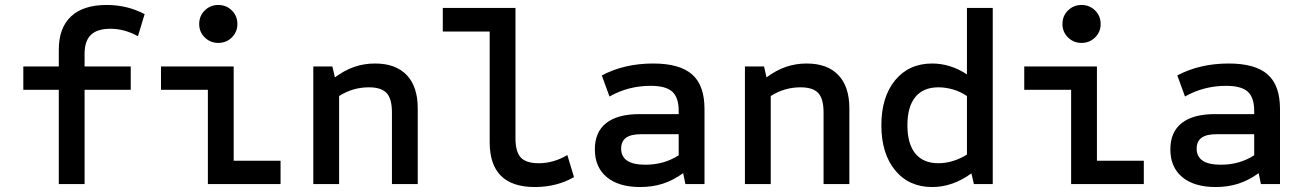

<svg xmlns="http://www.w3.org/2000/svg" viewBox="-20 -742 5260 774"><path d="M217 0V-380H74V-474H217V-541Q217 -630 266.5 -676Q316 -722 410 -722Q493 -722 563 -685L536 -596Q482 -626 425 -626Q372 -626 346.5 -601.5Q321 -577 321 -525V-474H507V-380H321V0Z M818 0V-380H629V-474H922V-94H1111V0ZM860 -569Q828 -569 805.5 -591Q783 -613 783 -645Q783 -678 805.5 -700Q828 -722 860 -722Q892 -722 914.5 -700Q937 -678 937 -645Q937 -613 914.5 -591Q892 -569 860 -569Z M1243 0V-474H1320L1330 -430Q1369 -459 1408.5 -472.5Q1448 -486 1492 -486Q1575 -486 1619.5 -439.5Q1664 -393 1664 -305V0H1560V-289Q1560 -344 1538.5 -367Q1517 -390 1467 -390Q1435 -390 1405.5 -381.5Q1376 -373 1347 -355V0Z M2136 12Q1954 12 1954 -169V-615H1765V-710H2058V-185Q2058 -130 2079.5 -107Q2101 -84 2152 -84Q2212 -84 2267 -117L2294 -28Q2224 12 2136 12Z M2561 12Q2474 12 2426 -28Q2378 -68 2378 -140Q2378 -210 2424 -246Q2470 -282 2558 -282H2716V-295Q2716 -349 2690 -372.5Q2664 -396 2603 -396Q2513 -396 2437 -353L2406 -438Q2497 -486 2613 -486Q2720 -486 2770 -442Q2820 -398 2820 -303V0H2743L2734 -44Q2694 -15 2652 -1.5Q2610 12 2561 12ZM2582 -78Q2657 -78 2716 -116V-201H2565Q2523 -201 2503.5 -186.5Q2484 -172 2484 -143Q2484 -111 2508 -94.5Q2532 -78 2582 -78Z M2983 0V-474H3060L3070 -430Q3109 -459 3148.5 -472.5Q3188 -486 3232 -486Q3315 -486 3359.5 -439.5Q3404 -393 3404 -305V0H3300V-289Q3300 -344 3278.5 -367Q3257 -390 3207 -390Q3175 -390 3145.5 -381.5Q3116 -373 3087 -355V0Z M3738 12Q3644 12 3588.5 -55.5Q3533 -123 3533 -237Q3533 -351 3588.5 -418.5Q3644 -486 3738 -486Q3774 -486 3809.5 -475Q3845 -464 3878 -442V-710H3982V0H3906L3896 -43Q3820 12 3738 12ZM3763 -84Q3792 -84 3821.5 -93Q3851 -102 3878 -119V-355Q3851 -373 3821.5 -381.5Q3792 -390 3763 -390Q3702 -390 3670 -351Q3638 -312 3638 -237Q3638 -162 3670 -123Q3702 -84 3763 -84Z M4298 0V-380H4109V-474H4402V-94H4591V0ZM4340 -569Q4308 -569 4285.5 -591Q4263 -613 4263 -645Q4263 -678 4285.5 -700Q4308 -722 4340 -722Q4372 -722 4394.5 -700Q4417 -678 4417 -645Q4417 -613 4394.5 -591Q4372 -569 4340 -569Z M4881 12Q4794 12 4746 -28Q4698 -68 4698 -140Q4698 -210 4744 -246Q4790 -282 4878 -282H5036V-295Q5036 -349 5010 -372.5Q4984 -396 4923 -396Q4833 -396 4757 -353L4726 -438Q4817 -486 4933 -486Q5040 -486 5090 -442Q5140 -398 5140 -303V0H5063L5054 -44Q5014 -15 4972 -1.5Q4930 12 4881 12ZM4902 -78Q4977 -78 5036 -116V-201H4885Q4843 -201 4823.5 -186.5Q4804 -172 4804 -143Q4804 -111 4828 -94.5Q4852 -78 4902 -78Z"/></svg>

Font: Sometype Mono SemiBold
Style: Regular
Weight: 600
Designer: Ryoichi Tsunekawa
Foundry: Dharma Type
Version: Version 1.001